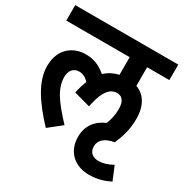

<svg xmlns="http://www.w3.org/2000/svg" viewBox="-169 -758 972 1010"><g transform="rotate(30 317.0 -253.5)"><path d="M359 -30C359 56 417 115 508 115C562 115 600 101 634 84L600 2C567 19 544 27 514 27C484 27 456 11 456 -28C456 -66 486 -92 540 -101V-102L541 -101C562 -150 578 -200 578 -263C578 -345 545 -395 491 -415V-528H626V-622H0V-528H385V-421C354 -414 326 -400 303 -378C264 -410 229 -426 178 -426C108 -426 32 -381 32 -271C32 -179 94 -86 189 15L267 -47C183 -137 139 -196 139 -266C139 -302 157 -330 194 -330C217 -330 236 -319 253 -301C244 -279 236 -253 230 -224L329 -197C351 -312 391 -332 422 -332C451 -332 472 -314 472 -262C472 -227 465 -196 453 -168C392 -142 359 -94 359 -30Z"/></g></svg>

Font: Noto Sans Devanagari UI Condensed SemiBold
Style: Regular
Weight: 600
Width: 3
Designer: Jelle Bosma - Monotype Design Team
Foundry: Monotype Imaging Inc.
Version: Version 2.003